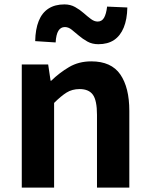

<svg xmlns="http://www.w3.org/2000/svg" viewBox="-20 -853 681 873"><path d="M79 0V-560H199L210 -486H213Q250 -522 294 -548Q338 -574 395 -574Q486 -574 527 -514.5Q568 -455 568 -349V0H421V-331Q421 -396 402.5 -422Q384 -448 342 -448Q308 -448 282.5 -432Q257 -416 226 -385V0ZM427 -652Q399 -652 377.5 -664Q356 -676 338.5 -691Q321 -706 306 -718Q291 -730 275 -730Q256 -730 245.5 -713Q235 -696 233 -660L140 -666Q141 -720 156 -757.5Q171 -795 200.5 -814Q230 -833 273 -833Q300 -833 321.5 -821Q343 -809 360.5 -793.5Q378 -778 393.5 -766.5Q409 -755 424 -755Q443 -755 453 -772Q463 -789 467 -823L559 -819Q558 -765 542.5 -727.5Q527 -690 498.5 -671Q470 -652 427 -652Z"/></svg>

Font: Noto Sans KR
Style: Bold
Weight: 700
Designer: Ryoko NISHIZUKA  (kana, bopomofo & ideographs); Paul D. Hunt (Latin, Greek & Cyrillic); Sandoll Communications , Soo-you
Foundry: Adobe
Version: Version 2.004-H2;hotconv 1.0.118;makeotfexe 2.5.65603